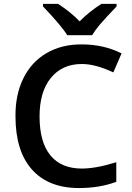

<svg xmlns="http://www.w3.org/2000/svg" viewBox="-20 -951 674 981"><path d="M397.9 -624Q297.9 -624 239.7 -552.7Q182.1 -481.9 182.1 -356Q182.1 -225.1 237.3 -157.5Q292.5 -89.8 397.9 -89.8Q470.7 -89.8 574.2 -122.1V-22Q488.8 9.8 383.8 9.8Q227.5 9.8 143.1 -85Q59.1 -179.2 59.1 -356.9Q58.1 -467.3 99.4 -551Q140.6 -634.8 218.3 -679.9Q295.9 -725.1 398.9 -724.1Q509.3 -724.1 601.1 -678.2L559.1 -581.1Q467.8 -624 397.9 -624ZM498 -931.2H575.7V-918Q520 -860.4 488.8 -823.7Q463.9 -793.9 450.7 -771H323.7Q293 -820.8 199.7 -918V-931.2H276.9Q344.2 -887.2 386.7 -841.8Q434.6 -890.6 498 -931.2Z"/></svg>

Font: Open Sans
Style: SemiBold
Weight: 600
Foundry: Ascender Corporation
Version: Version 1.10